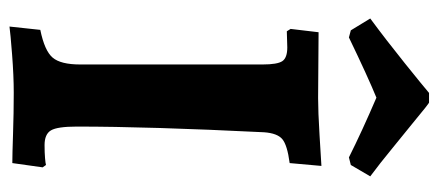

<svg xmlns="http://www.w3.org/2000/svg" viewBox="-280 -636 925 405"><g transform="rotate(90 182.5 -433.5)"><path d="M247 -133Q247 -92 255 -78.5Q263 -65 286 -65Q302 -65 313.5 -66Q325 -67 328 -68L333 -61L324 3Q307 3 262.5 1.5Q218 0 176 0Q140 0 95 3.5Q50 7 36 9L43 -56Q87 -65 101.5 -82Q116 -99 116 -140V-525Q116 -556 109 -566.5Q102 -577 80 -577L46 -576L41 -584L48 -643L187 -642Q215 -642 264.5 -645Q314 -648 330 -649L324 -582Q286 -577 273.5 -566.5Q261 -556 259 -528Q247 -286 247 -133ZM176 -876H196Q196 -878 243 -839Q257 -828 291 -800Q325 -772 352 -752L328 -711L312 -707Q256 -735 186 -765Q142 -747 59 -707L44 -711L19 -752Q65 -786 113.5 -825Q162 -864 176 -876Z"/></g></svg>

Font: Sahitya
Style: Bold
Weight: 700
Designer: Juan Pablo del Peral
Foundry: Juan Pablo del Peral (http://www.huertatipografica.com)
Version: Version 1.001;PS 001.000;hotconv 1.0.70;makeotf.lib2.5.58329